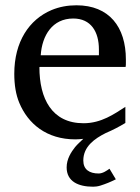

<svg xmlns="http://www.w3.org/2000/svg" viewBox="-20 -514 530 726"><path d="M131 -261H455C456 -266 456 -271 456 -276V-289C456 -412 393 -494 269 -494C235 -494 204 -488 175 -476C90 -440 34 -356 34 -235C34 -193 40 -156 53 -125C86 -46 156 13 265 13C275 13 285 12 295 11C285 21 274 30 264 42C249 61 232 87 232 119C232 172 276 192 332 192C340 192 349 191 359 188C381 181 398 174 418 164L394 124C384 131 369 142 353 142C318 142 295 127 295 93C295 40 338 10 380 -11C406 -22 431 -35 454 -49V-110C412 -83 363 -48 296 -48C176 -48 129 -141 129 -260ZM354 -327V-305H134C139 -380 178 -444 257 -444C324 -444 354 -394 354 -327Z"/></svg>

Font: Veleka
Style: Regular
Weight: 400
Designer: Stefan Peev, Context Ltd, 2016; SIL International, 1997-2014.
Foundry: Stefan Peev, Context Ltd, 2016
Version: Version 1.000